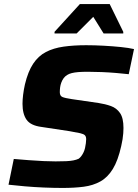

<svg xmlns="http://www.w3.org/2000/svg" viewBox="-20 -919 681 947"><path d="M289 8Q246 8 197.5 6Q149 4 103 0Q57 -4 22 -8L48 -135Q84 -132 122 -129Q160 -126 194.5 -124.5Q229 -123 254 -123Q285 -123 306.5 -124Q328 -125 342.5 -128Q357 -131 368 -136Q375 -141 381 -149Q387 -157 392 -167.5Q397 -178 399.5 -189.5Q402 -201 403.5 -212.5Q405 -224 405 -232Q405 -245 399 -251.5Q393 -258 375.5 -262Q358 -266 323 -272L184 -293Q131 -300 111 -328.5Q91 -357 91 -407Q91 -427 94 -451.5Q97 -476 103 -503Q118 -566 143.5 -604.5Q169 -643 206.5 -662.5Q244 -682 294 -689Q344 -696 405 -696Q447 -696 492 -693.5Q537 -691 576 -687Q615 -683 641 -677L615 -553Q588 -556 553.5 -559Q519 -562 482 -563.5Q445 -565 413 -565Q386 -565 367 -563.5Q348 -562 334 -558.5Q320 -555 311 -549Q301 -543 294 -533.5Q287 -524 282.5 -512Q278 -500 276.5 -488Q275 -476 275 -464Q275 -446 288 -440.5Q301 -435 335 -430L466 -411Q499 -406 527 -396Q555 -386 572 -361.5Q589 -337 589 -288Q589 -276 588 -262Q587 -248 584.5 -232Q582 -216 578 -199Q562 -127 536.5 -85.5Q511 -44 475 -24Q439 -4 393 2Q347 8 289 8ZM249 -754V-762L374 -899H521L588 -762V-754H491L440 -836L358 -754Z"/></svg>

Font: Saira Thin
Style: Bold Italic
Weight: 700
Italic angle: -12°
Version: Version 1.101